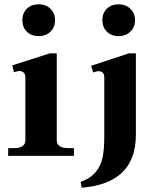

<svg xmlns="http://www.w3.org/2000/svg" viewBox="-20 -725 733 893"><path d="M84 -631Q84 -664 105 -684.5Q126 -705 160 -705Q194 -705 215 -684Q236 -663 236 -631Q236 -599 215 -578Q194 -557 160 -557Q126 -557 105 -577.5Q84 -598 84 -631ZM456 -631Q456 -664 477 -684.5Q498 -705 531 -705Q565 -705 586.5 -684Q608 -663 608 -631Q608 -599 586.5 -578Q565 -557 531 -557Q498 -557 477 -578Q456 -599 456 -631ZM18 -36H44Q70 -36 84 -45Q98 -54 98 -72V-365Q98 -381 89.5 -388Q81 -395 69 -395Q66 -395 59.5 -393Q53 -391 45 -389L37 -421L212 -477H244V-72Q244 -54 258 -45Q272 -36 298 -36H324V0H18ZM355 121Q402 104 426 74Q450 44 457.5 5.5Q465 -33 465 -88V-365Q465 -394 437 -394Q431 -394 413 -388L404 -419L580 -477H612V-98Q612 128 360 148Z"/></svg>

Font: Taviraj DemiBold
Style: Regular
Weight: 600
Designer: Katatrad Team
Foundry: CadsonDemak
Version: Version 1.030